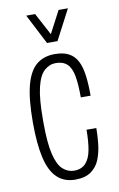

<svg xmlns="http://www.w3.org/2000/svg" viewBox="-84 -771 515 830"><g transform="rotate(-10 173.0 -355.5)"><path d="M179 12Q130 12 99 -17.5Q68 -47 54 -108Q40 -169 40 -263Q40 -366 56 -426Q72 -486 104 -512Q136 -538 184 -538Q222 -538 246 -525Q270 -512 283 -486.5Q296 -461 301 -422.5Q306 -384 306 -334H263Q263 -391 256.5 -427.5Q250 -464 232 -481.5Q214 -499 182 -499Q154 -499 131.5 -479Q109 -459 97 -409Q85 -359 85 -269V-253Q85 -165 97 -115.5Q109 -66 131 -46.5Q153 -27 180 -27Q212 -27 230.5 -46.5Q249 -66 256 -103Q263 -140 263 -192H306Q306 -158 302 -122Q298 -86 286 -55.5Q274 -25 248 -6.5Q222 12 179 12ZM92 -723H131L195 -603H171L234 -723H275L206 -591H160Z"/></g></svg>

Font: Archivo ExtraCondensed Thin
Style: Regular
Weight: 250
Width: 2
Designer: Hector Gatti
Foundry: Omnibus-Type
Version: Version 2.001